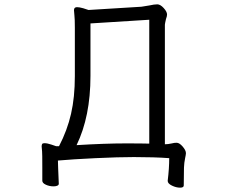

<svg xmlns="http://www.w3.org/2000/svg" viewBox="-20 -735 1040 885"><path d="M760 -6Q692 -11 597 -11Q526 -11 420.5 -6Q315 -1 247 5L248 39L251 112Q251 118 244 121Q237 124 227 124Q208 124 191.5 116.5Q175 109 175 98V37Q175 -29 174 -37L172 -60Q172 -68 174.5 -71.5Q177 -75 185 -75Q198 -75 217 -68.5Q236 -62 239 -61H252Q290 -134 307.5 -210.5Q325 -287 325 -384V-607Q325 -648 323 -664L321 -688Q321 -702 335 -702Q346 -702 363.5 -697Q381 -692 388 -689L632 -704Q639 -705 669 -710Q691 -715 705 -715Q719 -715 734.5 -698Q750 -681 750 -668Q750 -660 745 -647Q740 -625 740 -621V-70Q754 -70 772 -74Q783 -77 794 -77Q807 -77 822 -59.5Q837 -42 837 -29Q837 -23 833 -4.5Q829 14 828 38Q827 67 827 120Q827 130 810 130Q792 130 772.5 120.5Q753 111 753 99V98Q760 41 760 -6ZM397 -627V-385Q397 -198 333 -66Q464 -74 558 -74Q635 -74 668 -73V-644Z"/></svg>

Font: Fusion Kai T
Style: Regular
Weight: 400
Designer: Fontworks Inc.
Version: Version 24.134;May 13, 2024